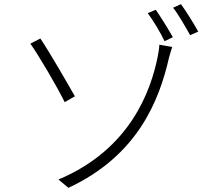

<svg xmlns="http://www.w3.org/2000/svg" viewBox="-20 -866 1040 923"><path d="M261 -3 309 37C641 -118 745 -381 792 -587C795 -596 801 -621 808 -640L746 -651C746 -637 741 -608 738 -593C706 -434 609 -149 261 -3ZM174 -681 126 -656C164 -603 252 -454 291 -375L340 -403C305 -465 216 -619 174 -681ZM729 -819 690 -803C715 -770 752 -709 771 -668L811 -687C790 -725 751 -787 729 -819ZM850 -846 812 -829C838 -796 871 -738 894 -697L933 -714C911 -754 874 -813 850 -846Z"/></svg>

Font: Noto Sans KR Light
Style: Regular
Weight: 300
Designer: Ryoko NISHIZUKA 西塚涼子 (kana, bopomofo & ideographs); Paul D. Hunt (Latin, Greek & Cyrillic); Sandoll Communications 산돌커뮤니
Foundry: Adobe
Version: Version 2.004;hotconv 1.0.118;makeotfexe 2.5.65603